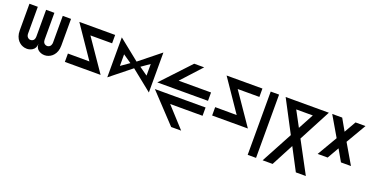

<svg xmlns="http://www.w3.org/2000/svg" viewBox="-32 -1184 4164 2169"><g transform="rotate(20 2050.0 -99.5)"><path d="M49.8 -480.5Q49.8 -373 49.8 -160.2Q49.8 -120.1 60.5 -90.8Q71.3 -60.5 88.9 -41Q105.5 -22.5 125 -10.7Q144.5 0 166 4.9Q180.7 7.8 194.3 7.8Q227.5 7.8 257.8 -9.8Q299.8 -35.2 299.8 -89.8Q299.8 -35.2 342.8 -9.8Q384.8 14.6 434.6 4.9Q455.1 0 474.6 -10.7Q495.1 -22.5 510.7 -41Q528.3 -60.5 539.1 -90.8Q549.8 -120.1 549.8 -160.2Q549.8 -266.6 549.8 -480.5Q516.6 -480.5 450.2 -480.5Q450.2 -373 450.2 -160.2Q450.2 -144.5 445.3 -133.8Q441.4 -122.1 434.6 -115.2Q413.1 -92.8 381.8 -103.5Q349.6 -115.2 349.6 -160.2Q349.6 -266.6 349.6 -480.5Q316.4 -480.5 250 -480.5Q250 -373 250 -160.2Q250 -115.2 218.8 -103.5Q186.5 -92.8 166 -115.2Q158.2 -122.1 154.3 -133.8Q150.4 -144.5 150.4 -160.2Q150.4 -266.6 150.4 -480.5Q117.2 -480.5 49.8 -480.5Z M1080.1 -480.5Q1080.1 -446.3 1080.1 -379.9Q993.2 -379.9 819.3 -379.9Q906.2 -252.9 1080.1 0Q936.5 0 650.4 0Q650.4 -33.2 650.4 -100.6Q736.3 -100.6 909.2 -99.6Q823.2 -226.6 649.4 -480.5Q793 -480.5 1080.1 -480.5Z M1410.2 -280.3Q1472.7 -330.1 1660.2 -480.5Q1660.2 -360.4 1660.2 0Q1597.7 -49.8 1410.2 -200.2Q1347.7 -150.4 1160.2 0Q1160.2 -120.1 1160.2 -480.5Q1222.7 -429.7 1410.2 -280.3ZM1250 -309.6Q1250 -275.4 1250 -169.9Q1275.4 -187.5 1350.6 -240.2Q1325.2 -257.8 1250 -309.6ZM1470.7 -240.2Q1495.1 -222.7 1570.3 -169.9Q1570.3 -205.1 1570.3 -309.6Q1544.9 -293 1470.7 -240.2Z M2030.3 -480.5Q1950.2 -394.5 1710.9 -139.6Q1863.3 -139.6 2320.3 -139.6Q2320.3 -165 2320.3 -240.2Q2223.6 -240.2 1930.7 -240.2Q1985.4 -299.8 2150.4 -480.5Q2121.1 -480.5 2030.3 -480.5ZM2150.4 280.3Q2095.7 219.7 1930.7 40Q2028.3 40 2320.3 40Q2320.3 14.6 2320.3 -59.6Q2168 -59.6 1710.9 -59.6Q1791 25.4 2030.3 280.3Q2060.5 280.3 2150.4 280.3Z M2850.6 -480.5Q2850.6 -446.3 2850.6 -379.9Q2763.7 -379.9 2589.8 -379.9Q2676.8 -252.9 2850.6 0Q2707 0 2420.9 0Q2420.9 -33.2 2420.9 -100.6Q2506.8 -100.6 2679.7 -99.6Q2593.8 -226.6 2419.9 -480.5Q2563.5 -480.5 2850.6 -480.5Z M2950.2 -480.5Q2950.2 -290 2950.2 280.3Q2975.6 280.3 3050.8 280.3Q3050.8 89.8 3050.8 -480.5Q3025.4 -480.5 2950.2 -480.5Z M3649.4 -480.5Q3519.5 -480.5 3129.9 -480.5Q3192.4 -362.3 3332 -95.7Q3248 59.6 3129.9 280.3Q3159.2 280.3 3250 280.3Q3296.9 190.4 3389.6 14.6Q3453.1 134.8 3529.3 280.3Q3559.6 280.3 3649.4 280.3Q3588.9 167 3447.3 -96.7Q3533.2 -259.8 3649.4 -480.5ZM3389.6 -204.1Q3343.8 -290 3290 -389.6Q3339.8 -389.6 3489.3 -389.6Q3453.1 -323.2 3389.6 -204.1Z M4089.8 -480.5Q4059.6 -480.5 3969.7 -480.5Q3949.2 -445.3 3889.6 -339.8Q3870.1 -375 3809.6 -480.5Q3779.3 -480.5 3689.5 -480.5Q3724.6 -419.9 3830.1 -240.2Q3794.9 -179.7 3689.5 0Q3719.7 0 3809.6 0Q3830.1 -35.2 3889.6 -139.6Q3910.2 -105.5 3969.7 0Q4000 0 4089.8 0Q4054.7 -59.6 3949.2 -240.2Q3984.4 -299.8 4089.8 -480.5Z"/></g></svg>

Font: Alibu-Mazigh Belqasem 1
Style: Bold
Weight: 400
Designer: Mazigh Mubarik Belqasem
Version: Version 1.0